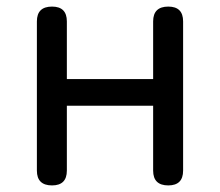

<svg xmlns="http://www.w3.org/2000/svg" viewBox="-20 -563 668 583"><path d="M138 0Q92 0 92 -45V-498Q92 -543 138 -543Q183 -543 183 -498V-323H445V-498Q445 -543 491 -543Q536 -543 536 -498V-45Q536 0 491 0Q445 0 445 -45V-242H314H183V-45Q183 0 138 0Z"/></svg>

Font: GenSenRounded TW R
Style: Regular
Weight: 400
Version: Version 1.501;PS 1;hotconv 16.6.51;makeotf.lib2.5.65220